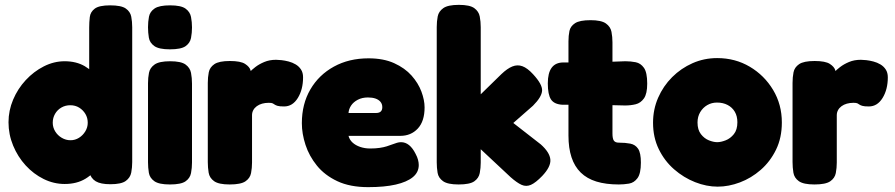

<svg xmlns="http://www.w3.org/2000/svg" viewBox="-20 -750 3683 790"><path d="M246 7Q201 7 159.5 -13.5Q118 -34 85.5 -69.5Q53 -105 34 -151Q15 -197 15 -247Q15 -295 34 -340Q53 -385 86 -420.5Q119 -456 160.5 -477Q202 -498 246 -498Q294 -498 329 -477.5Q364 -457 387 -422Q410 -387 421.5 -342Q433 -297 434 -249Q435 -200 424 -154.5Q413 -109 390 -72.5Q367 -36 331.5 -14.5Q296 7 246 7ZM270 -173Q289 -173 305 -183Q321 -193 331 -209.5Q341 -226 341 -245Q341 -265 331.5 -281Q322 -297 306 -307Q290 -317 269 -317Q249 -317 232.5 -307.5Q216 -298 206.5 -281.5Q197 -265 197 -245Q197 -226 207 -209.5Q217 -193 234 -183Q251 -173 270 -173ZM434 8Q394 8 374 -4Q354 -16 347 -42V-637Q347 -659 349.5 -680Q352 -701 370 -714.5Q388 -728 433 -728Q479 -728 497.5 -715Q516 -702 520 -681.5Q524 -661 524 -638V-83Q524 -61 520 -40Q516 -19 497.5 -5.5Q479 8 434 8Z M679 9Q634 9 615 -4.5Q596 -18 592.5 -39Q589 -60 589 -82V-408Q589 -430 593 -450.5Q597 -471 616 -484.5Q635 -498 680 -498Q725 -498 743.5 -484.5Q762 -471 766 -450Q770 -429 770 -406V-81Q770 -59 766 -38Q762 -17 743.5 -4Q725 9 679 9ZM679 -547Q634 -547 615 -560.5Q596 -574 592.5 -595Q589 -616 589 -638Q589 -661 593 -681.5Q597 -702 616 -715Q635 -728 680 -728Q725 -728 743.5 -714.5Q762 -701 766 -680Q770 -659 770 -637Q770 -615 766 -594Q762 -573 743.5 -560Q725 -547 679 -547Z M925 9Q880 9 861 -4.5Q842 -18 838.5 -39.5Q835 -61 835 -83V-409Q835 -432 839 -452.5Q843 -473 862 -486Q881 -499 926 -499Q970 -499 988.5 -487Q1007 -475 1011 -460.5Q1015 -446 1015 -438L999 -444Q999 -444 1007 -453Q1015 -462 1030.5 -474Q1046 -486 1067.5 -495Q1089 -504 1116 -504Q1125 -504 1138.5 -502.5Q1152 -501 1167.5 -497Q1183 -493 1196.5 -485Q1210 -477 1218.5 -464Q1227 -451 1227 -432Q1227 -382 1205.5 -347Q1184 -312 1149 -312Q1130 -312 1122 -314.5Q1114 -317 1110.5 -319.5Q1107 -322 1102.5 -324.5Q1098 -327 1086 -327Q1071 -327 1058.5 -323.5Q1046 -320 1036.5 -313Q1027 -306 1022 -296.5Q1017 -287 1017 -276V-81Q1017 -59 1013 -38Q1009 -17 990 -4Q971 9 925 9Z M1495 20Q1420 20 1368 -4.5Q1316 -29 1284 -68.5Q1252 -108 1237 -154Q1222 -200 1222 -243Q1222 -322 1257 -382Q1292 -442 1354 -476Q1416 -510 1496 -510Q1558 -510 1602 -490Q1646 -470 1673.5 -439Q1701 -408 1714 -373Q1727 -338 1727 -308Q1727 -251 1699 -221Q1671 -191 1627 -191H1414Q1418 -175 1430.5 -163.5Q1443 -152 1462 -145.5Q1481 -139 1503 -139Q1525 -139 1542 -141.5Q1559 -144 1571.5 -148Q1584 -152 1594.5 -156Q1605 -160 1613.5 -162.5Q1622 -165 1630 -165Q1648 -165 1663 -153Q1678 -141 1690 -117Q1697 -104 1700 -92.5Q1703 -81 1703 -71Q1703 -41 1678.5 -21Q1654 -1 1608 9.5Q1562 20 1495 20ZM1414 -285H1526Q1540 -285 1546.5 -291Q1553 -297 1553 -309Q1553 -322 1545.5 -331Q1538 -340 1525 -344.5Q1512 -349 1494 -349Q1470 -349 1452 -339.5Q1434 -330 1424.5 -315.5Q1415 -301 1414 -285Z M2205 -156Q2242 -123 2244.5 -93.5Q2247 -64 2211 -26Q2184 2 2164.5 10.5Q2145 19 2126 10.5Q2107 2 2081 -21L1958 -136V-81Q1958 -59 1954 -38Q1950 -17 1931.5 -4Q1913 9 1867 9Q1822 9 1803 -4.5Q1784 -18 1780.5 -39Q1777 -60 1777 -82V-639Q1777 -662 1781 -682.5Q1785 -703 1804 -716.5Q1823 -730 1868 -730Q1913 -730 1931.5 -716.5Q1950 -703 1954 -682Q1958 -661 1958 -638V-362L2043 -445Q2067 -468 2088 -476.5Q2109 -485 2129.5 -477.5Q2150 -470 2173 -445Q2212 -403 2210.5 -377Q2209 -351 2173 -315L2092 -244Z M2526 9Q2473 9 2434 -3Q2395 -15 2369.5 -40Q2344 -65 2331.5 -103Q2319 -141 2319 -192V-580Q2319 -603 2323 -622.5Q2327 -642 2346 -654.5Q2365 -667 2410 -667Q2454 -667 2473 -653.5Q2492 -640 2496 -619Q2500 -598 2500 -576V-201Q2500 -190 2501.5 -182.5Q2503 -175 2506 -171Q2509 -167 2514 -165Q2519 -163 2527 -163Q2553 -163 2573.5 -159Q2594 -155 2605.5 -138Q2617 -121 2617 -81Q2617 -36 2603 -17Q2589 2 2568 5.5Q2547 9 2526 9ZM2298 -493H2415L2553 -498Q2575 -498 2595.5 -494Q2616 -490 2629.5 -471Q2643 -452 2643 -406Q2643 -364 2629.5 -345Q2616 -326 2595.5 -321Q2575 -316 2552 -316L2425 -319H2294Q2260 -321 2247 -341Q2234 -361 2234 -407Q2234 -450 2250 -471.5Q2266 -493 2298 -493Z M2933 18Q2887 18 2840 -0.5Q2793 -19 2753.5 -53.5Q2714 -88 2690.5 -136.5Q2667 -185 2667 -245Q2667 -300 2688 -348Q2709 -396 2745.5 -432.5Q2782 -469 2829.5 -490Q2877 -511 2931 -511Q3005 -511 3065 -475.5Q3125 -440 3161 -380Q3197 -320 3197 -246Q3197 -183 3173 -134Q3149 -85 3110 -51Q3071 -17 3024.5 0.5Q2978 18 2933 18ZM2931 -165Q2946 -165 2965.5 -172.5Q2985 -180 2999.5 -198Q3014 -216 3014 -247Q3014 -272 3003.5 -290Q2993 -308 2974 -318Q2955 -328 2930 -328Q2908 -328 2890 -317.5Q2872 -307 2861 -288.5Q2850 -270 2850 -246Q2850 -216 2864 -198Q2878 -180 2897 -172.5Q2916 -165 2931 -165Z M3331 9Q3286 9 3267 -4.5Q3248 -18 3244.5 -39.5Q3241 -61 3241 -83V-409Q3241 -432 3245 -452.5Q3249 -473 3268 -486Q3287 -499 3332 -499Q3376 -499 3394.5 -487Q3413 -475 3417 -460.5Q3421 -446 3421 -438L3405 -444Q3405 -444 3413 -453Q3421 -462 3436.5 -474Q3452 -486 3473.5 -495Q3495 -504 3522 -504Q3531 -504 3544.5 -502.5Q3558 -501 3573.5 -497Q3589 -493 3602.5 -485Q3616 -477 3624.5 -464Q3633 -451 3633 -432Q3633 -382 3611.5 -347Q3590 -312 3555 -312Q3536 -312 3528 -314.5Q3520 -317 3516.5 -319.5Q3513 -322 3508.5 -324.5Q3504 -327 3492 -327Q3477 -327 3464.5 -323.5Q3452 -320 3442.5 -313Q3433 -306 3428 -296.5Q3423 -287 3423 -276V-81Q3423 -59 3419 -38Q3415 -17 3396 -4Q3377 9 3331 9Z"/></svg>

Font: Fredoka Light
Style: Regular
Weight: 300
Designer: Ben Nathan
Foundry: Milena B. Brandão, Ben Nathan
Version: Version 2.001